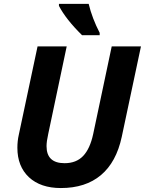

<svg xmlns="http://www.w3.org/2000/svg" viewBox="-20 -951 740 981"><path d="M399.4 -771Q316.9 -852.1 281.2 -920.9V-931.2H433.1Q450.7 -857.9 489.3 -783.2V-771ZM291 9.8Q187.5 9.8 127.9 -45.4Q68.8 -101.1 68.8 -195.8Q68.8 -231 76.2 -263.2L171.9 -713.9H320.8L226.1 -265.1Q217.8 -228 217.8 -204.1Q217.8 -117.2 310.1 -117.2Q369.6 -117.2 404.8 -154.1Q439.9 -190.9 456.1 -266.1L550.8 -713.9H700.2L602.1 -252Q574.2 -122.1 495.6 -56.2Q417 9.8 291 9.8Z"/></svg>

Font: Open Sans Hebrew
Style: Bold Italic
Weight: 700
Italic angle: -12°
Foundry: Ascender Corporation, Yanek Iontef
Version: Version 2.001;PS 002.001;hotconv 1.0.70;makeotf.lib2.5.58329